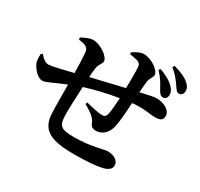

<svg xmlns="http://www.w3.org/2000/svg" viewBox="-175 -1042 1349 1297"><g transform="rotate(30 500.0 -393.5)"><path d="M828 -639C842 -614 852 -599 870 -598C889 -597 904 -609 904 -634C905 -652 899 -668 879 -689C854 -716 815 -738 765 -756L754 -744C794 -703 812 -669 828 -639ZM909 -715C925 -693 935 -674 952 -674C973 -674 985 -689 985 -710C987 -726 978 -749 955 -767C927 -792 890 -806 836 -822L826 -808C868 -774 893 -739 909 -715ZM536 -740C558 -736 576 -734 594 -729C614 -722 624 -712 625 -695C628 -653 627 -582 626 -528L373 -468C375 -499 377 -525 380 -541C387 -580 407 -588 407 -610C407 -643 334 -699 272 -699C244 -699 210 -682 185 -668L187 -653C207 -650 229 -647 245 -638C260 -630 265 -621 268 -593C271 -556 273 -500 274 -442C201 -424 114 -403 94 -403C69 -403 47 -419 25 -446L12 -441C10 -413 11 -386 19 -368C38 -327 77 -288 110 -288C138 -288 183 -316 275 -353C276 -266 275 -183 278 -128C284 6 378 35 547 35C641 35 718 28 762 18C803 7 821 -11 821 -36C821 -78 775 -97 732 -97C710 -97 615 -65 490 -65C381 -65 364 -82 362 -167C361 -210 365 -304 369 -388C443 -412 538 -434 624 -448C621 -403 617 -344 611 -320C604 -291 592 -289 571 -289C551 -289 498 -300 448 -313L443 -298C484 -274 529 -248 543 -212C553 -185 567 -176 592 -176C643 -176 679 -214 691 -263C703 -307 708 -395 712 -461L725 -462C815 -469 845 -455 893 -455C931 -455 953 -465 953 -497C953 -547 890 -572 839 -572C826 -572 793 -566 718 -549L725 -630C729 -667 750 -681 750 -701C750 -735 678 -788 616 -788C591 -788 561 -772 534 -754Z"/></g></svg>

Font: Noto Serif SC
Style: Bold
Weight: 700
Designer: Ryoko NISHIZUKA 西塚涼子 (kana & ideographs); Frank Grießhammer (Latin, Greek & Cyrillic); Wenlong ZHANG 张文龙 (bopomofo); San
Foundry: Adobe
Version: Version 2.001;hotconv 1.1.0;makeotfexe 2.6.0